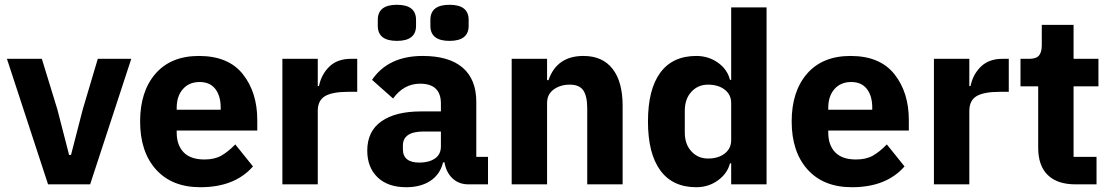

<svg xmlns="http://www.w3.org/2000/svg" viewBox="-20 -771 4648 803"><path d="M357 0H181L9 -525H155L220 -313L269 -123H277L326 -313L389 -525H529Z M818 12Q699 12 632.5 -62Q566 -136 566 -263Q566 -389 630.5 -463Q695 -537 812 -537Q935 -537 995.5 -461Q1056 -385 1056 -269V-225H719V-217Q719 -164 748 -134Q777 -104 835 -104Q877 -104 905.5 -120Q934 -136 964 -167L1038 -75Q962 12 818 12ZM815 -428Q771 -428 745 -398.5Q719 -369 719 -320V-312H903V-321Q903 -370 880.5 -399Q858 -428 815 -428Z M1309 0H1161V-525H1309V-411H1314Q1324 -460 1357.5 -492.5Q1391 -525 1448 -525H1474V-387H1437Q1370 -387 1339.5 -369Q1309 -351 1309 -307Z M1560 -663V-688Q1560 -751 1640 -751Q1720 -751 1720 -688V-663Q1720 -600 1640 -600Q1560 -600 1560 -663ZM1780 -663V-688Q1780 -751 1860 -751Q1940 -751 1940 -688V-663Q1940 -600 1860 -600Q1780 -600 1780 -663ZM2021 0H1939Q1899 0 1872.5 -25Q1846 -50 1839 -92H1833Q1821 -42 1780.5 -15Q1740 12 1679 12Q1602 12 1559 -29.5Q1516 -71 1516 -141Q1516 -222 1575 -263.5Q1634 -305 1741 -305H1824V-338Q1824 -421 1737 -421Q1669 -421 1624 -359L1536 -437Q1604 -537 1748 -537Q1858 -537 1915 -488Q1972 -439 1972 -345V-115H2021ZM1734 -91Q1774 -91 1799 -108Q1824 -125 1824 -159V-221H1752Q1665 -221 1665 -162V-147Q1665 -91 1734 -91Z M2268 0H2120V-525H2268V-436H2274Q2309 -537 2420 -537Q2500 -537 2542 -483Q2584 -429 2584 -329V0H2436V-317Q2436 -369 2419.5 -393Q2403 -417 2363 -417Q2324 -417 2296 -397Q2268 -377 2268 -340Z M3038 0V-88H3033Q3022 -45 2982.5 -16.5Q2943 12 2892 12Q2793 12 2741.5 -58.5Q2690 -129 2690 -263Q2690 -397 2741.5 -467Q2793 -537 2892 -537Q2943 -537 2982.5 -509Q3022 -481 3033 -437H3038V-740H3186V0ZM2941 -108Q2984 -108 3011 -129Q3038 -150 3038 -185V-340Q3038 -375 3011 -396Q2984 -417 2941 -417Q2899 -417 2871.5 -387Q2844 -357 2844 -308V-217Q2844 -168 2871.5 -138Q2899 -108 2941 -108Z M3543 12Q3424 12 3357.5 -62Q3291 -136 3291 -263Q3291 -389 3355.5 -463Q3420 -537 3537 -537Q3660 -537 3720.5 -461Q3781 -385 3781 -269V-225H3444V-217Q3444 -164 3473 -134Q3502 -104 3560 -104Q3602 -104 3630.5 -120Q3659 -136 3689 -167L3763 -75Q3687 12 3543 12ZM3540 -428Q3496 -428 3470 -398.5Q3444 -369 3444 -320V-312H3628V-321Q3628 -370 3605.5 -399Q3583 -428 3540 -428Z M4034 0H3886V-525H4034V-411H4039Q4049 -460 4082.5 -492.5Q4116 -525 4173 -525H4199V-387H4162Q4095 -387 4064.5 -369Q4034 -351 4034 -307Z M4566 0H4478Q4402 0 4362 -39Q4322 -78 4322 -153V-410H4248V-525H4285Q4314 -525 4325.5 -539Q4337 -553 4337 -581V-667H4470V-525H4574V-410H4470V-115H4566Z"/></svg>

Font: Aneliza
Style: Bold
Weight: 700
Designer: Mike Abbink, Paul van der Laan, Pieter van Rosmalen
Foundry: Bold Monday
Version: Version 3.0